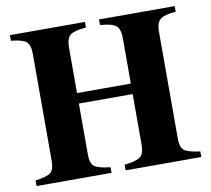

<svg xmlns="http://www.w3.org/2000/svg" viewBox="-76 -762 930 847"><g transform="rotate(-10 389.0 -338.0)"><path d="M759 0H420V-25Q474 -31 491.5 -45.5Q509 -60 509 -98V-326H268V-98Q268 -58 285 -44.5Q302 -31 357 -25V0H21V-25Q74 -32 90 -45.5Q106 -59 106 -98V-577Q106 -618 89 -632Q72 -646 21 -651V-676H357V-651Q304 -647 286 -632.5Q268 -618 268 -577V-373H509V-577Q509 -618 491 -632.5Q473 -647 420 -651V-676H759V-651Q708 -647 689.5 -632Q671 -617 671 -577V-98Q671 -59 687.5 -45.5Q704 -32 759 -25Z"/></g></svg>

Font: STIX
Style: Bold
Weight: 700
Designer: MicroPress Inc., with final additions and corrections provided by Coen Hoffman, Elsevier (retired)
Version: Version 1.1.1